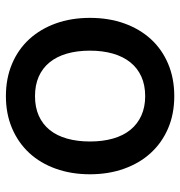

<svg xmlns="http://www.w3.org/2000/svg" viewBox="0 -595 610 650"><g transform="rotate(-90 305.0 -270.0)"><path d="M304.5 15Q244 15 195.2 -6Q146.5 -27 112 -64.8Q77.5 -102.5 58.8 -155Q40 -207.5 40 -270.5Q40 -333.5 58.8 -386Q77.5 -438.5 112.2 -476Q147 -513.5 195.8 -534.2Q244.5 -555 304.5 -555Q365 -555 414 -534.2Q463 -513.5 497.5 -475.8Q532 -438 550.8 -385.8Q569.5 -333.5 569.5 -270.5Q569.5 -207 550.8 -154.5Q532 -102 497.5 -64.2Q463 -26.5 414 -5.8Q365 15 304.5 15ZM304.5 -83.5Q342 -83.5 370.8 -96.5Q399.5 -109.5 419 -133.8Q438.5 -158 448.5 -192.8Q458.5 -227.5 458.5 -270.5Q458.5 -314 448.5 -348.5Q438.5 -383 419 -407Q399.5 -431 370.8 -443.8Q342 -456.5 304.5 -456.5Q266.5 -456.5 237.8 -443.5Q209 -430.5 189.8 -406.5Q170.5 -382.5 160.8 -348Q151 -313.5 151 -270.5Q151 -227 161 -192.2Q171 -157.5 190.5 -133.5Q210 -109.5 238.8 -96.5Q267.5 -83.5 304.5 -83.5Z"/></g></svg>

Font: Vela Sans SemBd
Style: Regular
Weight: 600
Designer: Principal design: Mikhail Sharanda - project Manrope.
Design modification: Ravid Balaliev
Foundry: Mikhail Sharanda
Version: Version 1.001